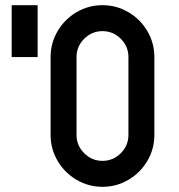

<svg xmlns="http://www.w3.org/2000/svg" viewBox="-20 -720 690 740"><path d="M175 -500Q175 -554 202 -600Q229 -646 275 -673Q321 -700 375 -700Q429 -700 475 -673Q521 -646 548 -600Q575 -554 575 -500V-200Q575 -146 548 -100Q521 -54 475 -27Q429 0 375 0Q321 0 275 -27Q229 -54 202 -100Q175 -146 175 -200ZM25 -700H125V-500H25ZM375 -100Q416 -100 445.5 -129.5Q475 -159 475 -200V-500Q475 -541 445.5 -570.5Q416 -600 375 -600Q334 -600 304.5 -570.5Q275 -541 275 -500V-200Q275 -159 304.5 -129.5Q334 -100 375 -100Z"/></svg>

Font: Monoikos Medium
Style: Regular
Weight: 500
Designer: Brian Krent
Version: Version 0.088